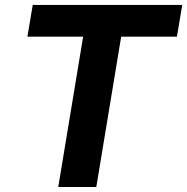

<svg xmlns="http://www.w3.org/2000/svg" viewBox="-20 -747 748 767"><path d="M89.5 -600.5H312.1L212.7 0H364.7L464.1 -600.5H686.8L708.1 -727.3H110.8Z"/></svg>

Font: Magic Ui Pro
Style: Bold Italic
Weight: 700
Italic angle: -9.39999°
Designer: Stefan Endress, Andreas Faust
Version: Version 1.000;FEAKit 1.0